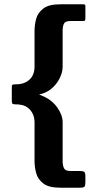

<svg xmlns="http://www.w3.org/2000/svg" viewBox="-20 -764 477 895"><path d="M378 85Q378 101 374 106Q370 111 352 111H261Q207 111 181.5 91Q156 71 148.5 42.5Q141 14 141 -13V-194Q141 -218 131 -236.5Q121 -255 105 -265Q99 -270 84.5 -274Q70 -278 46 -278Q39 -278 37 -282.5Q35 -287 35 -293V-361Q35 -368 40 -369.5Q45 -371 56 -371Q93 -371 117 -392.5Q141 -414 141 -454V-620Q141 -648 148.5 -676Q156 -704 181.5 -724Q207 -744 261 -744H368Q375 -744 376.5 -741.5Q378 -739 378 -735V-676Q378 -673 376.5 -669.5Q375 -666 368 -666H307Q285 -666 278.5 -654.5Q272 -643 272 -620V-454Q272 -429 260 -403Q248 -377 226.5 -356.5Q205 -336 176 -327Q172 -326 168.5 -325Q165 -324 162 -323Q166 -322 171 -320Q176 -318 180 -316Q221 -299 246.5 -263.5Q272 -228 272 -194V-13Q272 8 278.5 20.5Q285 33 307 33H352Q367 33 372.5 37Q378 41 378 58Z"/></svg>

Font: Glory Thin
Style: Bold
Weight: 700
Version: Version 1.011